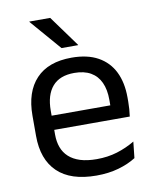

<svg xmlns="http://www.w3.org/2000/svg" viewBox="-80 -744 658 816"><g transform="rotate(-10 249.5 -336.0)"><path d="M271.1 11.1Q159.6 11.1 103 -43.4Q46.4 -97.8 46.4 -199.7V-286.6Q46.4 -389.4 99.1 -445.1Q151.7 -500.9 252.5 -500.9Q320.4 -500.9 366.1 -475.7Q411.7 -450.4 434.7 -403.9Q457.6 -357.4 457.6 -293V-274.8Q457.6 -259.1 456.4 -243Q455.2 -226.9 453 -211.4H378.7Q379.5 -235.6 379.7 -257.1Q379.9 -278.6 379.9 -296.4Q379.9 -341 365.6 -371.8Q351.4 -402.6 323.2 -418.8Q294.9 -435 252.5 -435Q189.4 -435 158 -398.5Q126.6 -362.1 126.6 -294.1V-247.4L127 -237.5V-190.8Q127 -160.4 136 -135.9Q145 -111.3 164.1 -93.8Q183.3 -76.2 213 -66.8Q242.8 -57.5 284.2 -57.5Q331.3 -57.5 372.3 -70Q413.3 -82.6 449.4 -104.2L441.8 -34Q409.6 -13.5 366.4 -1.2Q323.3 11.1 271.1 11.1ZM89.1 -211.4V-272.7H435.9V-211.4ZM192.7 -683.1 289.6 -549.7V-548.4H217.9L102.7 -681.7V-683.1Z"/></g></svg>

Font: Anek Odia Medium
Style: Regular
Weight: 500
Designer: Yesha Goshar & Mahesh Sahu (Odia), Yesha Goshar (Latin)
Foundry: Ek Type
Version: Version 1.003